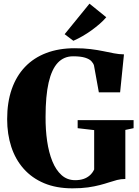

<svg xmlns="http://www.w3.org/2000/svg" viewBox="-20 -1016 756 1047"><path d="M375 11Q287 11 220.5 -17Q154 -45 109 -95.8Q64 -146.5 41.5 -215.5Q19 -284.5 19 -366Q19 -458 44 -529.8Q69 -601.5 116.5 -651.2Q164 -701 232.5 -727Q301 -753 387.5 -753Q436.5 -753 474.2 -748.2Q512 -743.5 543.2 -737Q574.5 -730.5 601.8 -725.2Q629 -720 656 -719.5L635 -512.5H519L492.5 -659Q489 -671 478.2 -682.5Q467.5 -694 443.8 -701.5Q420 -709 378.5 -709Q328.5 -709 295.2 -673.8Q262 -638.5 245.2 -565.8Q228.5 -493 228.5 -379Q228 -309 237 -246.8Q246 -184.5 265.5 -136.5Q285 -88.5 315.8 -61Q346.5 -33.5 390 -33.5Q415.5 -33.5 435.5 -40.2Q455.5 -47 470.2 -60.2Q485 -73.5 493.5 -92V-306.5L403.5 -317V-361H708.5V-317L663.5 -307.5V-40Q639.5 -40 618.2 -34.5Q597 -29 574.5 -21.5Q552 -14 524.2 -6.8Q496.5 0.5 460.2 5.8Q424 11 375 11ZM379.5 -794 332.5 -829.5 468 -996 559.5 -922Q544 -903.5 523.5 -885.8Q503 -868 479.5 -851Q456 -834 431 -819.5Q406 -805 381 -794Z"/></svg>

Font: Merriweather 96pt Black
Style: Regular
Weight: 900
Version: Version 2.100